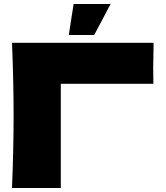

<svg xmlns="http://www.w3.org/2000/svg" viewBox="-20 -940 828 960"><path d="M284 0H40Q48 -195 48 -363Q48 -532 40 -726H748Q746 -644 746 -601Q746 -548 747 -521H284ZM451 -765H324L348 -920H533Z"/></svg>

Font: Mantou Sans
Style: Regular
Weight: 400
Designer: Mant0u / artakana
Foundry: Mant0u / artakana
Version: Version 1.001;October 22, 2023;FontCreator 14.0.0.2901 64-bi